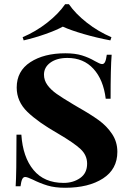

<svg xmlns="http://www.w3.org/2000/svg" viewBox="-20 -874 618 908"><path d="M429 -585Q440 -579 448.5 -575Q457 -571 463 -571Q472 -571 477 -581.5Q482 -592 485 -615H508Q503 -555 503 -407H480Q469 -497 422 -548.5Q375 -600 299 -600Q249 -600 218.5 -578Q188 -556 188 -521Q188 -494 204.5 -471.5Q221 -449 248 -430Q275 -411 327 -380L349 -367Q409 -333 447 -305.5Q485 -278 510 -240.5Q535 -203 535 -156Q535 -74 467 -30Q399 14 288 14Q240 14 205 3.5Q170 -7 134 -25Q109 -37 99 -37Q90 -37 85 -26.5Q80 -16 77 7H54Q58 -49 58 -237H81Q88 -131 138.5 -70Q189 -9 281 -9Q326 -9 359 -32Q392 -55 392 -100Q392 -140 361 -169Q330 -198 255 -242Q160 -296 109.5 -345Q59 -394 59 -460Q59 -538 123.5 -580Q188 -622 289 -622Q335 -622 367.5 -612Q400 -602 429 -585ZM507 -698 502 -683Q438 -695 376 -713Q314 -731 277 -748Q246 -731 195 -713Q144 -695 92 -683L87 -698Q150 -725 203.5 -767Q257 -809 288 -854H306Q337 -809 390.5 -767Q444 -725 507 -698Z"/></svg>

Font: Playfair Display SC
Style: Bold
Weight: 700
Designer: Claus Eggers Sørensen
Foundry: Claus Eggers Sørensen
Version: Version 1.200; ttfautohint (v1.6)